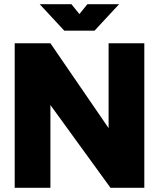

<svg xmlns="http://www.w3.org/2000/svg" viewBox="-20 -894 767 914"><path d="M220 -688 497 -284V-688H667V0H506L220 -394V0H50V-688ZM286 -748H430L547 -874H396L358 -827L320 -874H169Z"/></svg>

Font: Roundo
Style: Bold
Weight: 700
Designer: Namrata Goyal (Gurmukhi), Shiva Nallaperumal (Latin)
Foundry: Indian Type Foundry
Version: Version 1.000;PS 1.0;hotconv 1.0.88;makeotf.lib2.5.647800